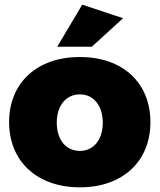

<svg xmlns="http://www.w3.org/2000/svg" viewBox="-20 -795 683 822"><path d="M332 -775 225 -595H373L507 -717ZM322 -551C139 -551 19 -441 19 -272C19 -104 139 7 322 7C505 7 624 -104 624 -272C624 -441 505 -551 322 -551ZM322 -391C381 -391 420 -342 420 -270C420 -197 381 -149 322 -149C262 -149 223 -197 223 -270C223 -342 262 -391 322 -391Z"/></svg>

Font: Montserrat ExtraBold
Style: Regular
Weight: 800
Designer: Julieta Ulanovsky
Foundry: Julieta Ulanovsky
Version: Version 4.000